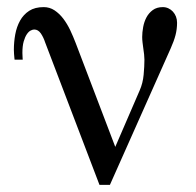

<svg xmlns="http://www.w3.org/2000/svg" viewBox="-20 -520 550 540"><path d="M478 -456.1Q478 -465.3 474.9 -473.4Q471.7 -481.4 466.3 -487.3Q460.9 -493.2 453.6 -496.6Q446.3 -500 438 -500Q420.9 -500 409.7 -491.7Q398.4 -483.4 391.8 -470.9Q385.3 -458.5 382.6 -443.6Q379.9 -428.7 379.9 -416Q379.9 -408.7 380.9 -400.4Q381.8 -392.1 383.1 -383.5Q384.3 -375 385.3 -366.9Q386.2 -358.9 386.2 -352.1Q386.2 -333.5 384 -309.8Q381.8 -286.1 373 -266.1L304.2 -106.9L192.9 -398.9Q186 -417 177.5 -435.1Q168.9 -453.1 158 -467.5Q147 -481.9 133.3 -491Q119.6 -500 103 -500Q78.1 -500 62 -489.5Q45.9 -479 36.4 -461.9Q26.9 -444.8 22.9 -423.3Q19 -401.9 19 -379.9Q19 -375 19.5 -368.2Q20 -361.3 20.5 -356.9Q21 -352.5 21 -352.1H43.9Q43.9 -352.1 43.5 -358.4Q43 -364.7 43 -371.1Q43 -390.6 46.6 -403.3Q50.3 -416 55.4 -423.6Q60.5 -431.2 66.2 -434.1Q71.8 -437 76.2 -437Q87.4 -437 95 -425.8Q102.5 -414.6 106.9 -400.9L259.8 0H289.1L460 -383.8Q469.2 -404.3 473.6 -421.1Q478 -438 478 -456.1Z"/></svg>

Font: Galatia SIL
Style: Regular
Weight: 400
Designer: Development by SIL's NRSI team
Version: Version 2.1